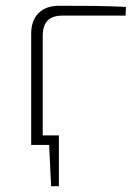

<svg xmlns="http://www.w3.org/2000/svg" viewBox="-20 -502 484 665"><path d="M184 -33V0H103V-33ZM184 -5V143H157L150 -5ZM184 -482Q243 -482 300.5 -481.5Q358 -481 416 -478L415 -448H197Q162 -448 145 -431Q128 -414 128 -377V0H88V-385Q88 -431 113.5 -456.5Q139 -482 184 -482Z"/></svg>

Font: Exo 2 ExtraLight
Style: Regular
Weight: 250
Designer: Natanael Gama
Foundry: Natanael Gama
Version: Version 2.010